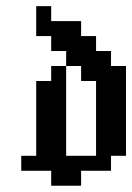

<svg xmlns="http://www.w3.org/2000/svg" viewBox="-20 -591 421 611"><path d="M47.6 -95.2H95.2V-47.6H47.6ZM95.2 -95.2H142.9V-47.6H95.2ZM142.9 -95.2H190.5V-47.6H142.9ZM190.5 -95.2H238.1V-47.6H190.5ZM238.1 -95.2H285.7V-47.6H238.1ZM142.9 -47.6H190.5V0H142.9ZM190.5 -47.6H238.1V0H190.5ZM285.7 -95.2H333.3V-47.6H285.7ZM95.2 -142.9H142.9V-95.2H95.2ZM95.2 -190.5H142.9V-142.9H95.2ZM142.9 -190.5H190.5V-142.9H142.9ZM142.9 -142.9H190.5V-95.2H142.9ZM142.9 -381H190.5V-333.3H142.9ZM142.9 -285.7H190.5V-238.1H142.9ZM142.9 -238.1H190.5V-190.5H142.9ZM95.2 -238.1H142.9V-190.5H95.2ZM95.2 -285.7H142.9V-238.1H95.2ZM190.5 -428.6H238.1V-381H190.5ZM238.1 -428.6H285.7V-381H238.1ZM285.7 -428.6H333.3V-381H285.7ZM238.1 -381H285.7V-333.3H238.1ZM285.7 -381H333.3V-333.3H285.7ZM333.3 -381H381V-333.3H333.3ZM285.7 -285.7H333.3V-238.1H285.7ZM333.3 -285.7H381V-238.1H333.3ZM333.3 -238.1H381V-190.5H333.3ZM333.3 -190.5H381V-142.9H333.3ZM285.7 -190.5H333.3V-142.9H285.7ZM285.7 -238.1H333.3V-190.5H285.7ZM285.7 -142.9H333.3V-95.2H285.7ZM333.3 -142.9H381V-95.2H333.3ZM238.1 -476.2H285.7V-428.6H238.1ZM190.5 -476.2H238.1V-428.6H190.5ZM142.9 -476.2H190.5V-428.6H142.9ZM190.5 -523.8H238.1V-476.2H190.5ZM142.9 -523.8H190.5V-476.2H142.9ZM95.2 -571.4H142.9V-523.8H95.2ZM95.2 -523.8H142.9V-476.2H95.2ZM95.2 -333.3H142.9V-285.7H95.2ZM142.9 -333.3H190.5V-285.7H142.9ZM285.7 -333.3H333.3V-285.7H285.7ZM333.3 -333.3H381V-285.7H333.3Z"/></svg>

Font: Jacquard 12
Style: Regular
Weight: 400
Designer: Sarah Cadigan-Fried
Version: Version 1.000; ttfautohint (v1.8.4.7-5d5b)